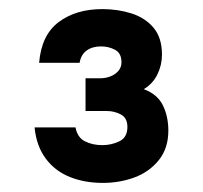

<svg xmlns="http://www.w3.org/2000/svg" viewBox="-20 -766 447 422"><path d="M206 -364Q166 -364 133.5 -377Q101 -390 80.5 -417.5Q60 -445 56 -486H146Q150 -464 166.5 -455.5Q183 -447 205 -447Q225 -447 242.5 -455.5Q260 -464 260 -487Q260 -507 245.5 -514.5Q231 -522 215 -522H168V-594H201Q212 -594 222.5 -598Q233 -602 240 -610Q247 -618 247 -629Q247 -649 233 -656.5Q219 -664 202 -664Q183 -664 170.5 -655Q158 -646 155 -628H66Q71 -689 109 -717.5Q147 -746 205 -746Q239 -746 269 -736.5Q299 -727 317.5 -705Q336 -683 336 -646Q336 -623 326 -602.5Q316 -582 296 -570Q326 -559 338 -534.5Q350 -510 350 -479Q350 -440 329 -414Q308 -388 275.5 -376Q243 -364 206 -364Z"/></svg>

Font: Onest SemiBold
Style: Regular
Weight: 600
Designer: Dmitri Voloshin, Andrey Kudryavtsev
Foundry: Dmitri Voloshin, Andrey Kudryavtsev
Version: Version 1.000;gftools[0.9.33]